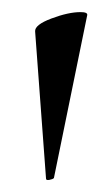

<svg xmlns="http://www.w3.org/2000/svg" viewBox="-20 -660 183 317"><path d="M113 -640Q125 -640 124 -635L69 -366Q67 -364 61.5 -363Q56 -362 56 -365L38 -608Q37 -619 65 -629.5Q93 -640 113 -640Z"/></svg>

Font: Cormorant Unicase Medium
Style: Regular
Weight: 500
Designer: Christian Thalmann (Catharsis Fonts)
Foundry: Catharsis Fonts
Version: Version 4.000